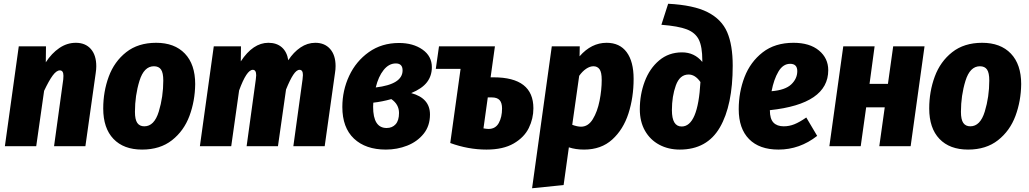

<svg xmlns="http://www.w3.org/2000/svg" viewBox="-20 -779 5480 1023"><path d="M493 -426Q493 -410 490 -390L435 0H268L317 -356Q318 -363 318 -375Q318 -404 299 -404Q281 -404 261 -377Q241 -350 215 -295L173 0H6L80 -532H225L224 -447Q255 -495 296 -523Q337 -551 384 -551Q435 -551 464 -518Q493 -485 493 -426Z M530 -201Q530 -291 559.5 -371Q589 -451 652.5 -501Q716 -551 812 -551Q910 -551 965 -493.5Q1020 -436 1020 -331Q1019 -241 989.5 -161.5Q960 -82 896.5 -32Q833 18 737 18Q639 18 584.5 -39Q530 -96 530 -201ZM850 -350Q850 -391 838 -408.5Q826 -426 800 -426Q747 -426 723 -348Q699 -270 699 -183Q699 -142 711.5 -124Q724 -106 749 -106Q802 -106 826 -184.5Q850 -263 850 -350Z M1768 -427Q1768 -409 1765 -391L1710 0H1543L1592 -356Q1594 -374 1594 -379Q1594 -407 1576 -407Q1560 -407 1542.5 -380.5Q1525 -354 1504 -302L1461 0H1294L1343 -356Q1345 -374 1345 -378Q1345 -407 1327 -407Q1294 -407 1254 -297L1212 0H1045L1119 -532H1264L1263 -452Q1328 -551 1410 -551Q1454 -551 1481.5 -527Q1509 -503 1516 -458Q1544 -501 1581 -526Q1618 -551 1660 -551Q1710 -551 1739 -518Q1768 -485 1768 -427Z M2281 -421Q2281 -375 2255 -341Q2229 -307 2171 -283Q2271 -256 2271 -169Q2271 -108 2237 -66Q2203 -24 2149.5 -3Q2096 18 2036 18Q1928 18 1866 -40.5Q1804 -99 1804 -209Q1804 -297 1840.5 -375Q1877 -453 1945.5 -501.5Q2014 -550 2106 -550Q2181 -550 2231 -515Q2281 -480 2281 -421ZM1982 -313Q2125 -330 2125 -404Q2125 -441 2089 -441Q2052 -441 2024 -406Q1996 -371 1982 -313ZM1969 -232 1968 -210Q1968 -97 2040 -97Q2070 -97 2088 -117Q2106 -137 2106 -177Q2106 -223 2065 -251Q2015 -237 1969 -232Z M2822 -202Q2822 -147 2797.5 -97Q2773 -47 2717 -14.5Q2661 18 2572 18Q2475 18 2379 -17L2434 -412H2302L2319 -532H2617L2594 -367H2610Q2822 -367 2822 -202ZM2655 -201Q2655 -231 2642 -245.5Q2629 -260 2600 -260H2579L2556 -95Q2573 -92 2583 -92Q2620 -92 2637.5 -123.5Q2655 -155 2655 -201Z M2920 -532H3069L3068 -479Q3131 -551 3212 -551Q3282 -551 3319 -501Q3356 -451 3356 -359Q3356 -260 3328.5 -174.5Q3301 -89 3242 -35.5Q3183 18 3092 18Q3047 18 3011 6L2983 207L2815 224ZM3186 -353Q3186 -394 3174.5 -410Q3163 -426 3142 -426Q3123 -426 3103 -412.5Q3083 -399 3066 -375L3029 -114Q3056 -104 3076 -104Q3114 -104 3138.5 -144Q3163 -184 3174.5 -242Q3186 -300 3186 -353Z M3389 -197Q3389 -275 3415 -344.5Q3441 -414 3492 -457Q3543 -500 3614 -500Q3680 -500 3722 -449V-457Q3722 -530 3703.5 -567.5Q3685 -605 3639.5 -622.5Q3594 -640 3504 -647L3540 -759Q3676 -752 3750.5 -714Q3825 -676 3854.5 -607.5Q3884 -539 3884 -429Q3884 -218 3815.5 -100Q3747 18 3602 18Q3541 18 3492.5 -8Q3444 -34 3416.5 -82.5Q3389 -131 3389 -197ZM3712 -342Q3684 -382 3649 -382Q3602 -382 3581 -324Q3560 -266 3560 -192Q3560 -105 3612 -105Q3699 -105 3712 -342Z M4393 -405Q4393 -225 4082 -192V-191Q4082 -146 4101 -126Q4120 -106 4156 -106Q4185 -106 4212.5 -117Q4240 -128 4276 -153L4334 -55Q4241 18 4128 18Q4026 18 3971 -38Q3916 -94 3916 -197Q3916 -288 3947 -368.5Q3978 -449 4043.5 -500Q4109 -551 4208 -551Q4294 -551 4343.5 -510Q4393 -469 4393 -405ZM4228 -400Q4228 -439 4190 -439Q4152 -439 4127.5 -397.5Q4103 -356 4091 -293Q4164 -299 4196 -329.5Q4228 -360 4228 -400Z M4694 -207H4595L4566 0H4399L4473 -532H4640L4613 -332H4711L4739 -532H4906L4832 0H4665Z M4931 -201Q4931 -291 4960.5 -371Q4990 -451 5053.5 -501Q5117 -551 5213 -551Q5311 -551 5366 -493.5Q5421 -436 5421 -331Q5420 -241 5390.5 -161.5Q5361 -82 5297.5 -32Q5234 18 5138 18Q5040 18 4985.5 -39Q4931 -96 4931 -201ZM5251 -350Q5251 -391 5239 -408.5Q5227 -426 5201 -426Q5148 -426 5124 -348Q5100 -270 5100 -183Q5100 -142 5112.5 -124Q5125 -106 5150 -106Q5203 -106 5227 -184.5Q5251 -263 5251 -350Z"/></svg>

Font: Fira Sans Condensed ExtraBold
Style: Italic
Weight: 800
Width: 3
Italic angle: -8°
Designer: bBox Type GmbH & Carrois Corporate GbR & Edenspiekermann AG
Foundry: bBox Type GmbH & Carrois Corporate GbR & Edenspiekermann AG
Version: Version 4.301